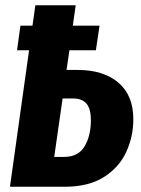

<svg xmlns="http://www.w3.org/2000/svg" viewBox="-20 -713 540 733"><path d="M489 -258Q489 -192 462 -133Q435 -74 376.5 -37Q318 0 227 0H18L91 -521H45L58 -615H104L115 -693H269L258 -615H360L346 -521H245L234 -446H276Q375 -446 432 -397.5Q489 -349 489 -258ZM327 -254Q327 -297 310.5 -317Q294 -337 259 -337H219L187 -114H225Q279 -114 303 -154.5Q327 -195 327 -254Z"/></svg>

Font: Fira Sans Extra Condensed
Style: Bold Italic
Weight: 700
Width: 3
Italic angle: -8°
Designer: Carrois Corporate & Edenspiekermann AG
Foundry: Carrois Corporate GbR & Edenspiekermann AG
Version: Version 4.203